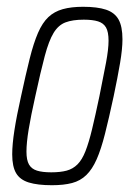

<svg xmlns="http://www.w3.org/2000/svg" viewBox="-20 -538 394 566"><path d="M133 8Q91 8 65 0Q39 -8 27.5 -27.5Q16 -47 16 -83Q16 -112 22.5 -154Q29 -196 42 -254Q56 -319 67.5 -365Q79 -411 92 -441Q105 -471 122.5 -487.5Q140 -504 165 -511Q190 -518 225 -518Q267 -518 292.5 -509.5Q318 -501 329.5 -480.5Q341 -460 341 -422Q341 -394 334 -352.5Q327 -311 315 -254Q301 -189 289.5 -143.5Q278 -98 265 -68.5Q252 -39 234.5 -22Q217 -5 192.5 1.5Q168 8 133 8ZM131 -30Q158 -30 176.5 -35Q195 -40 208.5 -53.5Q222 -67 232 -92.5Q242 -118 251.5 -157.5Q261 -197 273 -254Q285 -313 292.5 -353Q300 -393 300 -418Q300 -444 292.5 -457Q285 -470 269 -475Q253 -480 227 -480Q194 -480 173 -472Q152 -464 138 -441Q124 -418 112 -373Q100 -328 84 -254Q71 -196 64.5 -156.5Q58 -117 58 -91Q58 -66 65.5 -53Q73 -40 89 -35Q105 -30 131 -30Z"/></svg>

Font: Saira ExtraCondensed ExtraLight
Style: Italic
Weight: 250
Width: 2
Italic angle: -12°
Designer: Hector Gatti with collaboration of the Omnibus-Type team
Foundry: Omnibus-Type
Version: Version 1.101